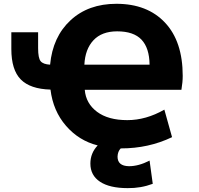

<svg xmlns="http://www.w3.org/2000/svg" viewBox="-20 -762 1040 1001"><path d="M419.9 -424.8H759.8Q758.8 -511.7 717.8 -555.2Q676.8 -598.6 590.8 -598.6Q510.7 -598.6 467.3 -552.2Q423.8 -505.9 419.9 -424.8ZM609.4 11.7Q593.8 27.3 592.8 54.7Q592.8 103.5 652.3 104.5Q703.1 104.5 759.8 75.2L776.4 196.3Q713.9 219.7 645.5 218.8Q551.8 218.8 501.5 185.5Q451.2 152.3 451.2 90.8Q451.2 36.1 489.3 -3.9Q391.6 -28.3 324.2 -106Q256.8 -183.6 243.2 -294.9Q137.7 -297.9 88.4 -347.7Q39.1 -397.5 39.1 -506.8V-593.8H178.7V-510.7Q178.7 -459 191.9 -442.9Q205.1 -426.8 241.2 -424.8Q254.9 -570.3 347.7 -656.2Q440.4 -742.2 586.9 -742.2Q748 -742.2 840.3 -644Q932.6 -545.9 932.6 -366.2Q932.6 -334 925.8 -293.9H421.9Q427.7 -222.7 485.8 -179.2Q543.9 -135.7 643.6 -135.7Q741.2 -135.7 836.9 -190.4L877 -46.9Q754.9 11.7 610.4 11.7Z"/></svg>

Font: GenEi Gothic M Heavy
Style: Regular
Weight: 800
Designer: o_tamon (Modified); [Source Han Sans]
Ryoko NISHIZUKA  (kana & ideographs); Paul D. Hunt (Latin, Greek & Cyrillic); Wenl
Version: Version 1.1a;Original Version 1.004